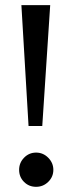

<svg xmlns="http://www.w3.org/2000/svg" viewBox="-20 -720 279 745"><path d="M144 -231H90.8L63 -700.2H174.8ZM54.2 -61Q54.2 -88.4 73.5 -108.2Q92.8 -127.9 120.1 -127.9Q147.5 -127.9 167.2 -107.9Q187 -87.9 187 -61Q187 -33.7 167.2 -14.4Q147.5 4.9 120.1 4.9Q92.3 4.9 73.2 -14.2Q54.2 -33.2 54.2 -61Z"/></svg>

Font: Lobster Two
Style: Regular
Weight: 400
Designer: Pablo Impallari
Foundry: Pablo Impallari. www.impallari.com
Version: Version 1.006